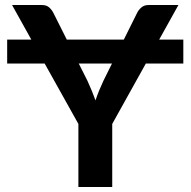

<svg xmlns="http://www.w3.org/2000/svg" viewBox="-20 -743 758 763"><path d="M104.5 -585.5 28 -723H146.5Q164 -723 174.2 -714.5Q184.5 -706 191.5 -693L245.5 -585.5H472L525.5 -693Q531 -704 542 -713.5Q553 -723 570 -723H689L612.5 -585.5H708.5V-490.5H559.5L426 -250.5V0H291.5V-250.5L157.5 -490.5H8.5V-585.5ZM359.5 -344Q365.5 -362.5 373.2 -381.5Q381 -400.5 391 -422L425 -490.5H293L327.5 -422Q337.5 -400 345.2 -381.2Q353 -362.5 359.5 -344Z"/></svg>

Font: Lato
Style: Bold
Weight: 700
Designer: Lukasz Dziedzic
Foundry: tyPoland Lukasz Dziedzic
Version: Version 2.007; 2014-02-27